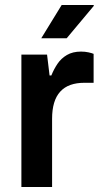

<svg xmlns="http://www.w3.org/2000/svg" viewBox="-20 -743 402 763"><path d="M65 0V-526H167L177 -443H184Q194 -468 208.5 -489.5Q223 -511 246 -524.5Q269 -538 302 -538Q318 -538 331.5 -535Q345 -532 352 -529V-414H315Q284 -414 260 -405.5Q236 -397 219.5 -379Q203 -361 195 -334Q187 -307 187 -271V0ZM144 -591 225 -723H352L353 -720L245 -591Z"/></svg>

Font: Archivo SemiBold
Style: Regular
Weight: 600
Designer: Hector Gatti
Foundry: Omnibus-Type
Version: Version 2.001